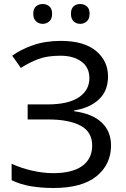

<svg xmlns="http://www.w3.org/2000/svg" viewBox="-20 -928 628 958"><path d="M519 -547Q519 -474 473 -431.5Q427 -389 350 -377V-373Q440 -361 487 -317Q534 -273 534 -202Q534 -108 462 -49Q390 10 246 10Q188 10 135.5 1.5Q83 -7 38 -29V-111Q85 -89 140.5 -76.5Q196 -64 245 -64Q341 -64 390.5 -100Q440 -136 440 -202Q440 -270 382 -301Q324 -332 220 -332H118V-407H215Q321 -407 373.5 -442.5Q426 -478 426 -538Q426 -592 386 -621Q346 -650 282 -650Q215 -650 170.5 -633Q126 -616 84 -589L41 -650Q83 -681 144.5 -702.5Q206 -724 283 -724Q399 -724 459 -674Q519 -624 519 -547ZM146 -859Q146 -885 160 -896.5Q174 -908 193 -908Q212 -908 226 -896.5Q240 -885 240 -859Q240 -834 226 -821.5Q212 -809 193 -809Q174 -809 160 -821.5Q146 -834 146 -859ZM334 -859Q334 -885 347.5 -896.5Q361 -908 380 -908Q399 -908 413 -896.5Q427 -885 427 -859Q427 -834 413 -821.5Q399 -809 380 -809Q361 -809 347.5 -821.5Q334 -834 334 -859Z"/></svg>

Font: Go Noto Kurrent-Regular
Style: Regular
Weight: 400
Designer: Monotype Design Team
Foundry: Monotype Imaging Inc.
Version: Version 2.012; ttfautohint (v1.8.4.7-5d5b)